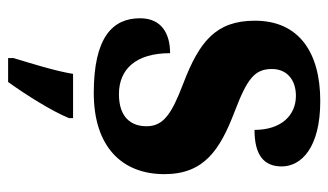

<svg xmlns="http://www.w3.org/2000/svg" viewBox="-188 -400 809 473"><g transform="rotate(90 216.5 -163.5)"><path d="M209 10C341 10 409 -59 409 -164C409 -262 349 -301 255 -337C174 -368 150 -386 150 -429C150 -466 177 -488 216 -488C264 -488 300 -452 300 -386C362 -386 390 -409 390 -453C390 -501 344 -548 229 -548C110 -548 31 -496 31 -387C31 -291 82 -250 187 -210C260 -182 291 -162 291 -120C291 -82 269 -52 212 -52C151 -52 111 -93 111 -178C64 -178 25 -158 25 -104C25 -37 71 10 209 10ZM123 208V221H182C213 178 254 113 271 71V61H162C155 105 135 168 123 208Z"/></g></svg>

Font: Noto Serif Khmer Condensed ExtraBold
Style: Regular
Weight: 800
Width: 3
Designer: Danh Hong and the Monotype Design Team
Foundry: Monotype Imaging Inc.
Version: Version 2.004